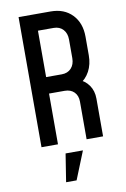

<svg xmlns="http://www.w3.org/2000/svg" viewBox="-104 -810 716 1090"><g transform="rotate(-10 254.5 -265.0)"><path d="M83 0V-750H268Q345.5 -750 391.8 -702Q438 -654 438 -575V-467.5Q438 -415.5 416.8 -375.8Q395.5 -336 356.5 -313.5L351 -343Q392.5 -327.5 415.2 -295Q438 -262.5 438 -217.5V0H343V-217.5Q343 -251.5 322.8 -272Q302.5 -292.5 268 -292.5H178V0ZM178 -387.5H268Q302.5 -387.5 322.8 -409.5Q343 -431.5 343 -467.5V-575Q343 -611 322.8 -633Q302.5 -655 268 -655H178ZM186 220 211.5 58.5H311.5L246.5 220Z"/></g></svg>

Font: Mohave Light Medium
Style: Regular
Weight: 500
Version: Version 2.003